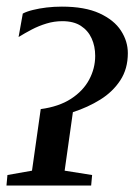

<svg xmlns="http://www.w3.org/2000/svg" viewBox="-25 -574 416 594"><path d="M-5 0 -2 -32.5 74 -46 101 -236.5Q157 -244 194.5 -268.2Q232 -292.5 250.8 -327.5Q269.5 -362.5 269.5 -401Q269.5 -431 258.5 -455.2Q247.5 -479.5 225.2 -494Q203 -508.5 168 -508.5Q142.5 -508.5 118.8 -501.2Q95 -494 73.5 -482.8Q52 -471.5 32.5 -459.5L45.5 -532Q57.5 -538.5 76.8 -543.2Q96 -548 119 -550.8Q142 -553.5 166.5 -553.5Q237.5 -553.5 282.8 -532.8Q328 -512 349.2 -479.2Q370.5 -446.5 370.5 -409.5Q370.5 -361 347.2 -325.5Q324 -290 285.5 -266Q247 -242 200.5 -227L175 -46L260 -32.5L257 0Z"/></svg>

Font: Merriweather 60pt
Style: Italic
Weight: 400
Italic angle: -7.8°
Version: Version 2.101